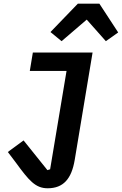

<svg xmlns="http://www.w3.org/2000/svg" viewBox="-20 -798 654 1030"><path d="M235.4 212C319.6 212 363.6 161.9 380.7 60.4L476.6 -516H156.2L139.9 -417.6H337L248.9 110.1L234.4 114.7L106.5 -44.7L22 17.4L65 74.2C134.2 169 169.4 212 235.4 212ZM250.7 -626.1 310.4 -577.1 445.3 -692.8 547.9 -577.1 614 -623.9 513.1 -778.4H397.7Z"/></svg>

Font: Margiela Mono Italic SmBold It
Style: Regular
Weight: 600
Designer: Mike Abbink, Paul van der Laan, Pieter van Rosmalen
Foundry: Bold Monday
Version: Version 2.003 2021